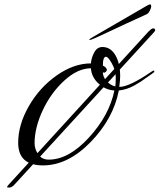

<svg xmlns="http://www.w3.org/2000/svg" viewBox="-20 -728 720 866"><path d="M450 -400 444 -402Q444 -381 460.5 -362.5Q477 -344 500 -338Q502 -351 502 -371Q502 -376 502 -382Q502 -410 485 -441Q468 -472 458 -472Q444 -472 444 -432Q450 -430 456 -424Q462 -418 462 -413Q462 -408 457 -404Q452 -400 450 -400ZM496 -320Q456 -322 424.5 -351Q393 -380 390 -420Q331 -420 270.5 -365Q210 -310 173 -231Q136 -152 136 -82Q136 -55 152.5 -31.5Q169 -8 200 -8Q290 -8 381.5 -108Q473 -208 496 -320ZM585 -342Q550 -323 516 -320Q491 -192 388.5 -87Q286 18 174 18Q62 18 62 -84Q62 -166 110.5 -250Q159 -334 236 -388Q313 -442 390 -442Q392 -467 405 -491.5Q418 -516 442 -516Q479 -516 500.5 -479Q522 -442 522 -384Q522 -368 518 -336Q563 -336 662 -404Q671 -410 673.5 -410Q676 -410 676 -406Q676 -402 669.5 -398Q663 -394 644.5 -380.5Q626 -367 614.5 -359.5Q603 -352 585 -342ZM674 -582 44 106Q32 118 22 118Q12 118 12 116Q12 112 18 106L650 -586Q664 -600 670 -600Q680 -600 680 -592Q680 -588 674 -582ZM404 -564 642 -702Q651 -708 658 -708Q662 -708 662 -700Q662 -692 655.5 -679.5Q649 -667 642 -664Q610 -650 546 -620Q394 -548 388 -548Q382 -548 382 -549.5Q382 -551 404 -564Z"/></svg>

Font: Miama
Style: Regular
Weight: 400
Italic angle: 16.5°
Designer: Linus Romer
Foundry: Linus Romer
Version: 0.32